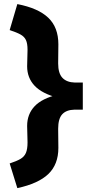

<svg xmlns="http://www.w3.org/2000/svg" viewBox="-20 -727 469 953"><path d="M66 206.7 28 84.3Q62.3 73 81.3 62Q100.3 51 108.5 32.2Q116.7 13.3 116.7 -20.3L114.7 -102Q114.7 -160 151.5 -199.3Q188.3 -238.7 268.3 -257.7L268.7 -241.3Q188.3 -262.3 151.5 -301.7Q114.7 -341 114.7 -398L116.7 -479.7Q116.7 -511.3 108.7 -528.3Q100.7 -545.3 81.7 -555.8Q62.7 -566.3 28 -577.7L66 -706.7Q117.7 -696.7 156 -679.8Q194.3 -663 219.5 -639Q244.7 -615 257.2 -582Q269.7 -549 269.7 -507L268.7 -412Q268.7 -363.3 289.8 -340.8Q311 -318.3 351.3 -317.3H391V-182.7H349.3Q309 -181.7 288.8 -159.7Q268.7 -137.7 268.7 -88L269.7 7Q269.7 89 220 136.7Q170.3 184.3 66 206.7Z"/></svg>

Font: Lexend Medium
Style: Regular
Weight: 500
Designer: Bonnie Shaver-Troup, Thomas Jockin
Foundry: Lexend
Version: Version 1.005